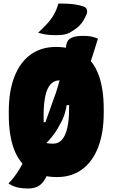

<svg xmlns="http://www.w3.org/2000/svg" viewBox="-20 -987 640 1092"><path d="M537 -767Q507 -667 481 -594.5Q455 -522 428 -465L402 -389H337L361 -399Q357 -367 346.5 -335.5Q336 -304 321 -280Q309 -256 294 -234Q279 -212 261.5 -192.5Q244 -173 226 -157Q237 -145 247 -129.5Q257 -114 263 -96Q265 -78 264 -59.5Q263 -41 259.5 -24.5Q256 -8 249 6Q231 49 205.5 67Q180 85 142 85Q120 85 103 83Q86 81 72.5 77Q59 73 48.5 68Q38 63 28 56Q45 40 61.5 18Q78 -4 93 -29Q108 -54 119 -81L202 -292H266L224 -247Q233 -276 242 -302.5Q251 -329 261.5 -357Q272 -385 283 -418Q291 -438 298 -459Q305 -480 311.5 -503Q318 -526 324 -549Q329 -567 333 -586Q337 -605 341 -625Q345 -649 349.5 -675.5Q354 -702 357 -732Q362 -760 385 -771.5Q408 -783 454 -783Q474 -783 488 -781Q502 -779 514 -775.5Q526 -772 537 -767ZM298 -720Q390 -720 450.5 -680.5Q511 -641 540.5 -562Q570 -483 570 -365V-346Q570 -232 538.5 -150Q507 -68 447.5 -24Q388 20 305 20Q211 20 150 -20Q89 -60 59.5 -139Q30 -218 30 -335V-354Q30 -469 62 -551Q94 -633 154 -676.5Q214 -720 298 -720ZM228 -317Q228 -257 233 -223.5Q238 -190 246 -173Q256 -171 264.5 -170.5Q273 -170 283 -170Q312 -170 332 -192Q352 -214 362.5 -258.5Q373 -303 373 -369V-382Q373 -417 370.5 -444.5Q368 -472 364.5 -492.5Q361 -513 355 -526Q346 -529 338.5 -529.5Q331 -530 319 -530Q289 -530 268.5 -508.5Q248 -487 238 -442Q228 -397 228 -326ZM312 -967Q336 -967 361.5 -966Q387 -965 411 -961Q435 -957 455 -950Q470 -945 474 -933Q478 -921 473 -908Q465 -888 455.5 -872Q446 -856 434 -843.5Q422 -831 407.5 -821Q393 -811 376 -801Q363 -794 344.5 -790.5Q326 -787 300 -787Q285 -787 267 -788Q249 -789 231 -792.5Q213 -796 197 -801Q227 -829 249 -853Q271 -877 286.5 -904Q302 -931 312 -967Z"/></svg>

Font: Recursive Monospace Casual Black
Style: Regular
Weight: 900
Version: Version 1.047